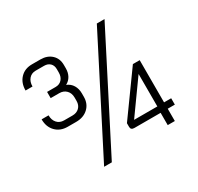

<svg xmlns="http://www.w3.org/2000/svg" viewBox="-158 -910 1157 1123"><g transform="rotate(-30 421.0 -348.5)"><path d="M342 -412V-389Q342 -342 311 -313Q280 -284 230 -284H173Q123 -284 92.5 -315.5Q62 -347 62 -398H109Q109 -366 126.5 -346.5Q144 -327 173 -327H230Q258 -327 275.5 -344Q293 -361 293 -389V-412Q293 -442 275 -460.5Q257 -479 228 -479H170V-521H228Q254 -521 270 -538.5Q286 -556 286 -585V-608Q286 -633 271 -647.5Q256 -662 231 -662H174Q146 -662 129 -642.5Q112 -623 112 -591H65Q65 -642 95 -673.5Q125 -705 174 -705H231Q277 -705 305.5 -678.5Q334 -652 334 -608V-585Q334 -557 322 -535Q310 -513 287 -501Q314 -490 328 -466.5Q342 -443 342 -412ZM684 -83H507Q483 -83 483 -104V-129L686 -411H732V-126H780V-83H732V0H684ZM686 -125V-343H685L529 -125ZM622 -722H674L292 25H240Z"/></g></svg>

Font: Bai Jamjuree Light
Style: Regular
Weight: 300
Designer: Katatrad Aksorn Co.,Ltd.
Foundry: Cadson Demak Co.,Ltd.
Version: Version 1.000; ttfautohint (v1.6)